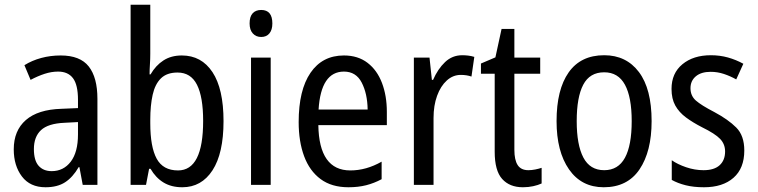

<svg xmlns="http://www.w3.org/2000/svg" viewBox="-20 -780 3196 810"><path d="M236 -546Q318 -546 354.5 -499.5Q391 -453 391 -363V0H329L315 -75H312Q287 -32 254.5 -11Q222 10 172 10Q107 10 72.5 -35.5Q38 -81 38 -150Q38 -229 89 -273.5Q140 -318 239 -321L309 -324V-359Q309 -422 288 -450Q267 -478 225 -478Q197 -478 168 -468.5Q139 -459 109 -443L83 -505Q115 -525 154 -535.5Q193 -546 236 -546ZM252 -262Q183 -259 153 -231Q123 -203 123 -151Q123 -103 143 -80.5Q163 -58 198 -58Q248 -58 278.5 -98Q309 -138 309 -213V-265Z M614 -553Q614 -531 612.5 -508.5Q611 -486 611 -466H615Q637 -504 669.5 -525Q702 -546 747 -546Q830 -546 876.5 -475.5Q923 -405 923 -269Q923 -133 876.5 -61.5Q830 10 749 10Q703 10 670 -10Q637 -30 615 -68H609L596 0H531V-760H614ZM729 -474Q684 -474 659 -449.5Q634 -425 624 -380Q614 -335 614 -275V-260Q614 -160 641 -110.5Q668 -61 731 -61Q837 -61 837 -270Q837 -371 811 -422.5Q785 -474 729 -474Z M1082 -738Q1129 -738 1129 -681Q1129 -654 1116.5 -639Q1104 -624 1082 -624Q1060 -624 1046.5 -639Q1033 -654 1033 -681Q1033 -710 1046 -724Q1059 -738 1082 -738ZM1122 -537V0H1039V-537Z M1431 -546Q1490 -546 1530.5 -515Q1571 -484 1591.5 -430Q1612 -376 1612 -308V-252H1323Q1326 -61 1458 -61Q1525 -61 1590 -98V-24Q1558 -7 1524.5 1.5Q1491 10 1450 10Q1379 10 1332.5 -24.5Q1286 -59 1263 -121Q1240 -183 1240 -265Q1240 -400 1290 -473Q1340 -546 1431 -546ZM1431 -478Q1334 -478 1324 -318H1531Q1530 -385 1506 -431.5Q1482 -478 1431 -478Z M1930 -547Q1942 -547 1955 -545.5Q1968 -544 1981 -540L1969 -457Q1949 -464 1924 -464Q1891 -464 1865 -440.5Q1839 -417 1824 -376Q1809 -335 1809 -282V0H1726V-537H1792L1802 -443H1807Q1827 -489 1857.5 -518Q1888 -547 1930 -547Z M2209 -62Q2223 -62 2238 -65Q2253 -68 2265 -72V-6Q2250 1 2229.5 5.5Q2209 10 2186 10Q2130 10 2098.5 -25Q2067 -60 2067 -140V-469H2009V-512L2070 -538L2096 -658H2150V-537H2259V-469H2150V-148Q2150 -105 2164 -83.5Q2178 -62 2209 -62Z M2729 -269Q2729 -141 2678 -65.5Q2627 10 2527 10Q2433 10 2380.5 -65.5Q2328 -141 2328 -269Q2328 -402 2379 -474.5Q2430 -547 2529 -547Q2622 -547 2675.5 -476Q2729 -405 2729 -269ZM2413 -269Q2413 -169 2441 -115.5Q2469 -62 2529 -62Q2588 -62 2616.5 -114.5Q2645 -167 2645 -269Q2645 -370 2616.5 -422.5Q2588 -475 2529 -475Q2468 -475 2440.5 -422.5Q2413 -370 2413 -269Z M3120 -145Q3120 -70 3074.5 -30Q3029 10 2950 10Q2906 10 2872.5 1.5Q2839 -7 2814 -21V-104Q2838 -87 2874.5 -74.5Q2911 -62 2948 -62Q2993 -62 3016 -83Q3039 -104 3039 -141Q3039 -172 3018 -194Q2997 -216 2942 -243Q2903 -263 2874 -284.5Q2845 -306 2829 -334.5Q2813 -363 2813 -405Q2813 -471 2859 -509Q2905 -547 2979 -547Q3017 -547 3051 -537.5Q3085 -528 3116 -511L3086 -445Q3061 -459 3034 -468Q3007 -477 2978 -477Q2938 -477 2915.5 -458Q2893 -439 2893 -408Q2893 -376 2915.5 -356Q2938 -336 2994 -307Q3052 -276 3086 -242Q3120 -208 3120 -145Z"/></svg>

Font: Noto Sans Ethiopic Cond
Style: Regular
Weight: 400
Width: 3
Designer: Monotype Design Team
Foundry: Monotype Imaging Inc.
Version: Version 2.102; ttfautohint (v1.8.4.7-5d5b)